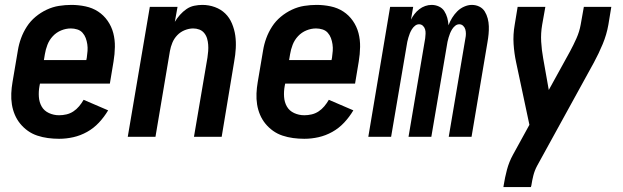

<svg xmlns="http://www.w3.org/2000/svg" viewBox="-20 -558 2540 783"><path d="M221 8Q198 8 175.5 5Q153 2 132 -5Q111 -12 93.5 -24.5Q76 -37 62.5 -53.5Q49 -70 40.5 -90Q32 -110 28.5 -132Q25 -154 26 -177Q27 -200 31 -223L53 -353Q57 -378 66 -402.5Q75 -427 89.5 -449.5Q104 -472 125 -489.5Q146 -507 170.5 -518.5Q195 -530 220.5 -534Q246 -538 271 -538Q300 -538 328.5 -532Q357 -526 380 -511Q403 -496 419 -473Q435 -450 442 -423Q449 -396 448.5 -366.5Q448 -337 443 -307L428 -217H143L141 -207Q137 -185 138.5 -163Q140 -141 150 -123.5Q160 -106 179.5 -97Q199 -88 221 -88Q236 -88 251 -91.5Q266 -95 279 -103.5Q292 -112 302.5 -124.5Q313 -137 321 -151L421 -108Q405 -81 383.5 -58Q362 -35 335 -20Q308 -5 279 1.5Q250 8 221 8ZM159 -313H332L334 -323Q336 -337 337 -350.5Q338 -364 336 -377.5Q334 -391 329.5 -403Q325 -415 316.5 -424.5Q308 -434 295 -438Q282 -442 269 -442Q249 -442 229.5 -434Q210 -426 195.5 -410.5Q181 -395 173.5 -375.5Q166 -356 163 -337Z M501 0 591 -530H704L693 -469Q702 -484 714 -497.5Q726 -511 740.5 -521Q755 -531 772 -534.5Q789 -538 805 -538Q832 -538 856.5 -529Q881 -520 898.5 -503Q916 -486 926 -462Q936 -438 939.5 -413Q943 -388 941.5 -361Q940 -334 935 -307L884 0H771L826 -323Q828 -336 829 -349.5Q830 -363 829 -376Q828 -389 824.5 -401Q821 -413 813 -423Q805 -433 793 -437.5Q781 -442 768 -442Q751 -442 733.5 -435Q716 -428 703 -414.5Q690 -401 683 -384Q676 -367 673 -350L614 0Z M1221 8Q1198 8 1175.5 5Q1153 2 1132 -5Q1111 -12 1093.5 -24.5Q1076 -37 1062.5 -53.5Q1049 -70 1040.5 -90Q1032 -110 1028.5 -132Q1025 -154 1026 -177Q1027 -200 1031 -223L1053 -353Q1057 -378 1066 -402.5Q1075 -427 1089.5 -449.5Q1104 -472 1125 -489.5Q1146 -507 1170.5 -518.5Q1195 -530 1220.5 -534Q1246 -538 1271 -538Q1300 -538 1328.5 -532Q1357 -526 1380 -511Q1403 -496 1419 -473Q1435 -450 1442 -423Q1449 -396 1448.5 -366.5Q1448 -337 1443 -307L1428 -217H1143L1141 -207Q1137 -185 1138.5 -163Q1140 -141 1150 -123.5Q1160 -106 1179.5 -97Q1199 -88 1221 -88Q1236 -88 1251 -91.5Q1266 -95 1279 -103.5Q1292 -112 1302.5 -124.5Q1313 -137 1321 -151L1421 -108Q1405 -81 1383.5 -58Q1362 -35 1335 -20Q1308 -5 1279 1.5Q1250 8 1221 8ZM1159 -313H1332L1334 -323Q1336 -337 1337 -350.5Q1338 -364 1336 -377.5Q1334 -391 1329.5 -403Q1325 -415 1316.5 -424.5Q1308 -434 1295 -438Q1282 -442 1269 -442Q1249 -442 1229.5 -434Q1210 -426 1195.5 -410.5Q1181 -395 1173.5 -375.5Q1166 -356 1163 -337Z M1482 0 1571 -530H1665L1656 -478Q1662 -490 1670.5 -501Q1679 -512 1690 -520.5Q1701 -529 1714 -533.5Q1727 -538 1740 -538Q1756 -538 1770 -531.5Q1784 -525 1792 -512.5Q1800 -500 1804 -485.5Q1808 -471 1809 -455Q1815 -471 1824 -485.5Q1833 -500 1845 -512Q1857 -524 1873 -531Q1889 -538 1904 -538Q1921 -538 1935 -531Q1949 -524 1957 -511Q1965 -498 1969 -482.5Q1973 -467 1973.5 -451Q1974 -435 1972.5 -419Q1971 -403 1968 -386L1903 0H1810L1878 -402Q1880 -411 1880 -420.5Q1880 -430 1877.5 -438.5Q1875 -447 1868.5 -453Q1862 -459 1853 -459Q1844 -459 1836.5 -453Q1829 -447 1824 -439Q1819 -431 1815.5 -422.5Q1812 -414 1809.5 -405Q1807 -396 1805 -387.5Q1803 -379 1802 -370L1739 0H1646L1714 -402Q1715 -411 1715.5 -420.5Q1716 -430 1713.5 -438.5Q1711 -447 1704.5 -453Q1698 -459 1689 -459Q1680 -459 1672.5 -453Q1665 -447 1660 -439Q1655 -431 1651.5 -422.5Q1648 -414 1645.5 -405Q1643 -396 1641 -387.5Q1639 -379 1638 -370L1575 0Z M2033 205 2034 198Q2039 166 2047.5 134Q2056 102 2072 73L2139 -49L2085 -303Q2077 -340 2074.5 -378.5Q2072 -417 2079 -457L2091 -530H2204L2191 -457Q2185 -422 2187 -388Q2189 -354 2195 -321L2218 -191L2305 -349Q2319 -375 2331 -402Q2343 -429 2348 -457L2361 -530H2473L2461 -457Q2454 -417 2438 -378.5Q2422 -340 2402 -303L2170 119Q2160 138 2155 158Q2150 178 2147 198L2145 205Z"/></svg>

Font: iosevka_custom_sans_ss08
Style: Bold Italic
Weight: 700
Italic angle: -10°
Designer: Belleve Invis
Foundry: Belleve Invis
Version: Version 10.3.0; ttfautohint (v1.8.3)